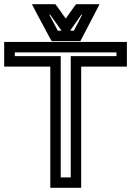

<svg xmlns="http://www.w3.org/2000/svg" viewBox="-58 -875 628 920"><path d="M550 -581V-649V-674H525H-13H-38V-649V-581V-556H-13H183V0V25H208H306H331V0V-556H525H550V-581ZM500 -606H306H281V-581V-25H233V-581V-606H208H13V-624H500V-606ZM205 -678H312H327L334 -691L400 -818L419 -855H378H320H307L299 -845L257 -786L215 -845L207 -855H195H137H95L114 -818L182 -691L190 -678H205ZM278 -728 332 -805H336L296 -728H278ZM219 -728 178 -805H182L237 -728H219Z"/></svg>

Font: Gamestation DisplayOutline
Style: Regular
Weight: 400
Designer: Jonas Hecksher
Foundry: Jonas Hecksher, Playtypeª, e-types AS
Version: Version 1.003